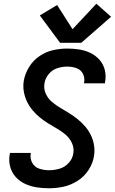

<svg xmlns="http://www.w3.org/2000/svg" viewBox="-20 -1004 617 1032"><path d="M244 8Q282 8 321.5 -0.5Q361 -9 397 -32Q433 -55 456 -90.5Q479 -126 485 -164Q490 -194 485.5 -223Q481 -252 468.5 -277.5Q456 -303 438 -324Q420 -345 398.5 -362.5Q377 -380 353 -395Q329 -410 305 -424Q281 -438 259.5 -456Q238 -474 226 -500.5Q214 -527 219 -556Q223 -583 242 -606Q261 -629 288 -637.5Q315 -646 341 -646Q367 -646 390.5 -638Q414 -630 425.5 -608Q437 -586 432 -560Q432 -558 432 -556H544Q544 -560 545 -565Q551 -598 543 -629Q535 -660 514.5 -683Q494 -706 466 -719.5Q438 -733 406 -738Q374 -743 341 -743Q304 -743 265.5 -734.5Q227 -726 192.5 -702.5Q158 -679 136.5 -644Q115 -609 108 -571Q103 -541 108 -512Q113 -483 125 -458Q137 -433 155 -411.5Q173 -390 194.5 -372.5Q216 -355 239.5 -340.5Q263 -326 287.5 -312Q312 -298 333 -280Q354 -262 366.5 -235.5Q379 -209 374 -179Q370 -151 349 -128Q328 -105 299.5 -97Q271 -89 244 -89Q217 -89 192 -97Q167 -105 154 -127.5Q141 -150 145 -177L146 -182H34Q33 -177 32 -172Q26 -139 35 -107Q44 -75 65 -52Q86 -29 115.5 -15.5Q145 -2 177.5 3Q210 8 244 8ZM303 -774H417L577 -914L498 -984L370 -847L287 -977L194 -921Z"/></svg>

Font: Iosevka Sparkle Semibold
Style: Italic
Weight: 600
Italic angle: -9°
Designer: Belleve Invis
Foundry: Belleve Invis
Version: Version 4.5.0; ttfautohint (v1.8.3)